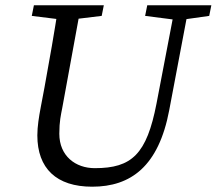

<svg xmlns="http://www.w3.org/2000/svg" viewBox="-20 -690 818 725"><path d="M121 -179C121 -54 193 15 328 15C474 15 579 -62 619 -274L694 -670H642L571 -299C534 -108 478 -55 338 -55C265 -55 204 -101 204 -185C204 -232 210 -256 215 -282L286 -670H201C185 -567 167 -463 148 -360L134 -286C127 -249 121 -212 121 -179ZM100 -630 221 -615H240L364 -630L372 -670H108L100 -630ZM528 -630 645 -615H664L770 -630L778 -670H536L528 -630Z"/></svg>

Font: Source Serif Variable
Style: Italic
Weight: 389
Italic angle: -12°
Designer: Frank Grießhammer
Foundry: Adobe Systems Incorporated
Version: Version 3.001;hotconv 1.0.111;makeotfexe 2.5.65597